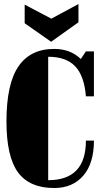

<svg xmlns="http://www.w3.org/2000/svg" viewBox="-20 -925 500 957"><path d="M250 12.2Q127 12.2 69.6 -66.2Q12.2 -144.5 12.2 -319.8Q12.2 -506.3 71.8 -593.8Q131.3 -681.2 250 -681.2Q331.1 -681.2 382.8 -630.9L408.2 -668.9H448.2V-444.8H408.2Q399.9 -547.4 354.5 -594.7Q309.1 -642.1 220.2 -642.1V-26.9Q408.2 -26.9 408.2 -224.1H448.2Q448.2 -110.8 395 -49.3Q341.8 12.2 250 12.2ZM234.9 -716.8 103 -809.1V-901.9L235.8 -832L371.1 -904.8V-814Z"/></svg>

Font: Lletraferida
Style: Heavy
Weight: 900
Designer: Josep Patau Bellart
Foundry: Josep Patau Bellart
Version: Version 1.000